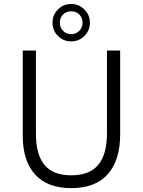

<svg xmlns="http://www.w3.org/2000/svg" viewBox="-20 -946 724 973"><path d="M340.3 -736.3Q300.8 -736.3 273.4 -764.2Q246.1 -792 246.1 -831.1Q246.1 -870.6 273.7 -898.2Q301.3 -925.8 340.3 -925.8Q379.4 -925.8 407.5 -898.2Q435.5 -870.6 435.5 -831.1Q435.5 -791.5 408 -763.9Q380.4 -736.3 340.3 -736.3ZM340.3 -772.9Q365.2 -772.9 381.8 -789.8Q398.4 -806.6 398.4 -831.5Q398.4 -856 382.1 -872.3Q365.7 -888.7 340.3 -888.7Q315.9 -888.7 299.6 -872.3Q283.2 -856 283.2 -831.5Q283.2 -806.6 299.6 -789.8Q315.9 -772.9 340.3 -772.9ZM341.3 7.3Q219.2 7.3 157.2 -62.3Q95.2 -131.8 95.2 -258.8V-689.9H162.1V-266.1Q162.1 -163.1 205.3 -110.4Q248.5 -57.6 341.3 -57.6Q434.6 -57.6 478.3 -111.1Q522 -164.6 522 -268.6V-689.9H588.9V-264.2Q588.9 -134.3 526.4 -63.5Q463.9 7.3 341.3 7.3Z"/></svg>

Font: HK Grotesk Legacy
Style: Regular
Weight: 400
Designer: Alfredo Marco Pradil
Foundry: Hanken Design Co.
Version: Version 2.022;PS 002.022;hotconv 1.0.88;makeotf.lib2.5.64775